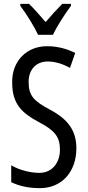

<svg xmlns="http://www.w3.org/2000/svg" viewBox="-20 -1029 453 993"><path d="M177 -849H254C275 -895 317 -958 347 -999V-1009H302C268 -974 250 -955 216 -915C186 -949 155 -986 130 -1009H85V-999C120 -952 156 -893 177 -849ZM375 -262C375 -354 331 -413 238 -462C155 -507 128 -533 128 -606C128 -667 165 -711 227 -711C263 -711 302 -700 342 -678L369 -755C332 -774 281 -790 225 -790C118 -791 41 -713 43 -602C43 -489 95 -444 180 -398C262 -355 290 -323 290 -254C290 -189 251 -135 184 -135C139 -135 83 -148 38 -174V-87C80 -66 129 -56 187 -56C300 -56 375 -141 375 -262Z"/></svg>

Font: Noto Sans Malayalam UI ExtraCondensed
Style: Regular
Weight: 400
Width: 2
Designer: Jelle Bosma - Monotype Design Team
Foundry: Monotype Imaging Inc.
Version: Version 2.104